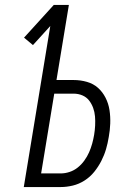

<svg xmlns="http://www.w3.org/2000/svg" viewBox="-20 -755 540 775"><path d="M76 0 183 -650 113 -573 77 -603 197 -735H258L208 -432H277Q305 -432 331 -424.5Q357 -417 375.5 -400.5Q394 -384 406 -360.5Q418 -337 422 -310.5Q426 -284 425 -256.5Q424 -229 419 -202Q415 -177 408 -153Q401 -129 389 -105.5Q377 -82 360.5 -61.5Q344 -41 321.5 -26.5Q299 -12 274 -6Q249 0 225 0ZM146 -55H225Q243 -55 261 -61Q279 -67 294 -79Q309 -91 320.5 -107Q332 -123 339.5 -140Q347 -157 352 -175Q357 -193 360 -211Q363 -229 364 -248Q365 -267 363.5 -285Q362 -303 356 -319.5Q350 -336 339.5 -349.5Q329 -363 312.5 -370Q296 -377 277 -377H199Z"/></svg>

Font: Iosevka Term Curly Lt Obl
Style: Regular
Weight: 300
Italic angle: -9°
Designer: Belleve Invis
Foundry: Belleve Invis
Version: Version 32.3.0